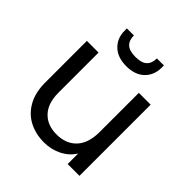

<svg xmlns="http://www.w3.org/2000/svg" viewBox="-203 -894 1045 1045"><g transform="rotate(45 320.0 -371.0)"><path d="M563 -548V0H472V-81Q446 -39 399.5 -15.5Q353 8 297 8Q233 8 182 -18.5Q131 -45 101.5 -98Q72 -151 72 -227V-548H162V-239Q162 -158 203 -114.5Q244 -71 315 -71Q388 -71 430 -116Q472 -161 472 -247V-548ZM463 -732Q463 -675 425.5 -638.5Q388 -602 321 -602Q254 -602 216 -638.5Q178 -675 178 -733V-750H232Q232 -712 253 -692.5Q274 -673 321 -673Q367 -673 388 -692.5Q409 -712 409 -750H463Z"/></g></svg>

Font: DVN-Poppins
Style: Regular
Weight: 400
Designer: Ninad Kale (Devanagari), Jonny Pinhorn (Latin)
Foundry: Indian Type Foundry
Version: 4.004